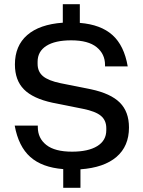

<svg xmlns="http://www.w3.org/2000/svg" viewBox="-20 -802 682 914"><path d="M281 3Q180 -5 124 -55Q68 -105 50 -204H160V-197Q160 -144 200.5 -112Q241 -80 323 -80Q400 -80 443 -106.5Q486 -133 486 -182V-192Q486 -229 460.5 -250.5Q435 -272 375 -284L230 -313Q137 -333 94 -376.5Q51 -420 51 -495Q51 -584 109.5 -635Q168 -686 279 -694V-782H360V-693Q460 -685 515.5 -635Q571 -585 588 -486H480V-493Q480 -545 440 -577.5Q400 -610 319 -610Q242 -610 200.5 -583.5Q159 -557 159 -508V-498Q159 -461 184.5 -439.5Q210 -418 268 -406L413 -377Q507 -357 550.5 -313.5Q594 -270 594 -195Q594 -106 534.5 -55Q475 -4 363 4V92H281Z"/></svg>

Font: Mozilla Text BETA Medium
Style: Regular
Weight: 500
Designer: Studio DRAMA
Foundry: Studio DRAMA
Version: Version 0.100